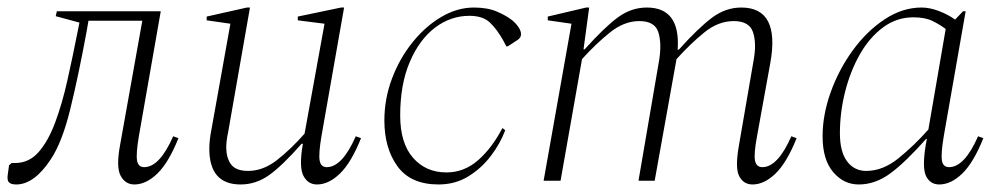

<svg xmlns="http://www.w3.org/2000/svg" viewBox="-30 -480 2661 510"><path d="M327 10Q303 10 290.5 -13Q278 -36 289 -95L348 -425H205L200 -396Q178 -277 156.5 -189.5Q135 -102 105 -57Q61 10 13 10Q-1 10 -6.5 4Q-12 -2 -9 -19L-6 -41L1 -47H10Q47 -47 72.5 -76Q98 -105 116.5 -154.5Q135 -204 149 -266.5Q163 -329 176 -395L181 -420L118 -437L121 -450H397L339 -119Q331 -72 334 -54Q337 -36 353 -36Q394 -36 430 -118L444 -113Q418 -48 388 -19Q358 10 327 10Z M609 10Q526 10 526 -85Q526 -108 532 -138L582 -417L519 -426V-436L626 -460H634L576 -129Q571 -106 571 -89Q571 -60 584 -43Q597 -26 629 -26Q669 -26 706 -55Q743 -84 779 -125L832 -417L761 -426V-436L876 -460H884L824 -119Q816 -72 819 -54Q822 -36 838 -36Q879 -36 915 -118L929 -113Q903 -48 873 -19Q843 10 812 10Q788 10 776 -13Q764 -36 774 -95L775 -98H771Q720 -40 685 -15Q650 10 609 10Z M1135 10Q1061 10 1026 -38Q991 -86 991 -160Q991 -218 1011.5 -272Q1032 -326 1066.5 -368.5Q1101 -411 1143 -435.5Q1185 -460 1229 -460Q1265 -460 1290.5 -449Q1316 -438 1332 -425Q1354 -405 1354 -389Q1354 -380 1345 -374L1319 -357H1315L1307 -372Q1291 -401 1272 -419.5Q1253 -438 1217 -438Q1167 -438 1125.5 -406.5Q1084 -375 1058.5 -315.5Q1033 -256 1033 -173Q1033 -100 1067 -61Q1101 -22 1156 -22Q1203 -22 1240 -54.5Q1277 -87 1304 -139H1306L1312 -134Q1299 -99 1274 -66Q1249 -33 1214 -11.5Q1179 10 1135 10Z M1414 0 1488 -417 1425 -426V-436L1527 -460H1535L1520 -349H1523Q1576 -408 1611.5 -434Q1647 -460 1688 -460Q1778 -460 1770 -348H1773Q1826 -407 1862 -433.5Q1898 -460 1939 -460Q2043 -460 2016 -312L1981 -119Q1972 -71 1975.5 -53.5Q1979 -36 1995 -36Q2036 -36 2072 -118L2086 -113Q2060 -48 2030 -19Q2000 10 1969 10Q1945 10 1933.5 -12Q1922 -34 1933 -95L1972 -321Q1980 -366 1970 -395Q1960 -424 1919 -424Q1878 -424 1841 -394Q1804 -364 1767 -323Q1766 -318 1765 -312L1709 0H1666L1721 -321Q1728 -366 1718.5 -395Q1709 -424 1668 -424Q1628 -424 1590.5 -394Q1553 -364 1516 -323L1459 0Z M2251 10Q2211 10 2183 -23Q2155 -56 2155 -118Q2155 -175 2176.5 -235Q2198 -295 2235 -346Q2272 -397 2319.5 -428.5Q2367 -460 2418 -460Q2440 -460 2464.5 -450.5Q2489 -441 2507 -428L2528 -450H2535L2477 -119Q2469 -71 2472 -53.5Q2475 -36 2491 -36Q2532 -36 2568 -118L2582 -113Q2556 -48 2526 -19Q2496 10 2465 10Q2441 10 2430 -12Q2419 -34 2429 -95L2432 -111H2430Q2375 -49 2335 -19.5Q2295 10 2251 10ZM2201 -126Q2201 -77 2220 -51.5Q2239 -26 2271 -26Q2315 -26 2356.5 -59.5Q2398 -93 2436 -136L2482 -403Q2466 -415 2446.5 -424.5Q2427 -434 2396 -434Q2352 -434 2316 -407.5Q2280 -381 2254.5 -336.5Q2229 -292 2215 -237Q2201 -182 2201 -126Z"/></svg>

Font: Spectral ExtraLight
Style: Italic
Weight: 275
Italic angle: -10°
Designer: Jean-Baptiste Levee
Foundry: Production Type
Version: Version 2.001